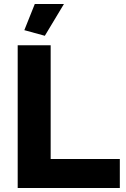

<svg xmlns="http://www.w3.org/2000/svg" viewBox="-20 -935 625 955"><path d="M203 -757 298 -915H153L101 -785ZM68 0H576V-144H232V-710H68Z"/></svg>

Font: FIGSv2-sans-serif ExtraBold
Style: Regular
Weight: 800
Designer: Matt McInerney, Pablo Impallari, Rodrigo Fuenzalida,Mirko Velimirovic
Foundry: Matt McInerney, Pablo Impallari, Rodrigo Fuenzalida
Version: Version 4.021;hotconv 1.0.109;makeotfexe 2.5.65596